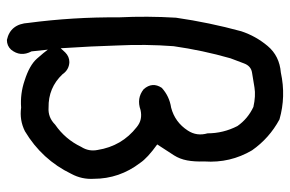

<svg xmlns="http://www.w3.org/2000/svg" viewBox="-158 -622 817 540"><g transform="rotate(90 250.0 -352.5)"><path d="M184.6 -734.4Q252 -749 316.4 -730.5Q369.1 -702.1 403.3 -653.3Q439.5 -591.8 434.6 -519.5Q435.5 -491.2 431.6 -470.7Q427.7 -450.2 417.5 -434.1Q407.2 -418 386.7 -386.7Q424.8 -359.4 438.5 -338.9Q483.4 -280.3 483.4 -208Q485.4 -174.8 469.7 -145.5Q429.7 -62.5 349.6 -14.6Q318.4 1 283.2 -3.9Q244.1 -1 207 -13.7Q164.1 -27.3 145.5 -48.3Q127 -69.3 120.1 -79.1L125 -33.2Q141.6 -2 120.1 24.4Q109.4 36.1 92.8 36.1Q47.9 26.4 44.9 -24.4Q28.3 -150.4 29.3 -278.3Q25.4 -359.4 30.3 -439.5Q43.9 -533.2 68.4 -623Q82 -664.1 109.9 -697.3Q137.7 -730.5 184.6 -734.4ZM281.2 -657.2Q250 -664.1 226.6 -660.2Q203.1 -656.2 184.6 -653.3Q166 -650.4 158.7 -630.4Q151.4 -610.4 144.5 -592.8Q122.1 -514.6 110.4 -432.6Q104.5 -353.5 108.4 -274.4Q110.4 -204.1 116.2 -115.2Q122.1 -122.1 127.9 -127.9Q139.6 -139.6 155.3 -139.6Q176.8 -138.7 189.5 -120.1Q227.5 -80.1 283.2 -81.1Q310.5 -79.1 331.1 -99.6Q372.1 -127.9 393.6 -172.9Q407.2 -194.3 402.3 -218.8Q391.6 -287.1 337.9 -329.1Q327.1 -337.9 315.4 -340.3Q303.7 -342.8 290 -339.8Q256.8 -328.1 231.4 -348.6Q210 -373 227.5 -399.4Q251 -420.9 283.2 -425.8Q324.2 -436.5 347.7 -472.7Q364.3 -498 355.5 -528.3Q355.5 -572.3 335 -612.3Q314.5 -641.6 281.2 -657.2Z"/></g></svg>

Font: JasonHandwriting4
Style: Regular
Weight: 400
Version: Version 1.01.21